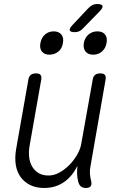

<svg xmlns="http://www.w3.org/2000/svg" viewBox="-20 -925 640 955"><path d="M407 10Q391 10 382 2Q373 -6 369 -22Q364 -41 363.5 -60Q363 -79 365 -100Q339 -47 297 -18.5Q255 10 200 10Q160 10 130.5 -4.5Q101 -19 82.5 -44.5Q64 -70 58.5 -105Q53 -140 60 -182L121 -528Q123 -544 132.5 -552Q142 -560 159 -560Q176 -560 182 -552Q188 -544 185 -528L127 -199Q122 -170 125 -143.5Q128 -117 140 -96.5Q152 -76 172 -64Q192 -52 222 -52Q249 -52 276 -67Q303 -82 325.5 -105Q348 -128 364 -156Q380 -184 384 -209L441 -528Q443 -544 452.5 -552Q462 -560 479 -560Q496 -560 502 -552Q508 -544 505 -528L430 -98Q426 -79 427.5 -59.5Q429 -40 434 -22Q437 -6 430.5 2Q424 10 407 10ZM352 -765Q330 -765 327 -774Q324 -783 341 -801L420 -885Q430 -895 440 -900Q450 -905 462 -905Q487 -905 490 -895.5Q493 -886 474 -867L392 -783Q384 -774 374 -769.5Q364 -765 352 -765ZM444 -653Q418 -653 405.5 -668.5Q393 -684 397 -711Q402 -738 420.5 -753.5Q439 -769 465 -769Q490 -769 502.5 -753.5Q515 -738 510 -711Q505 -684 487 -668.5Q469 -653 444 -653ZM226 -653Q201 -653 188.5 -668.5Q176 -684 181 -711Q186 -738 204 -753.5Q222 -769 247 -769Q272 -769 285 -753.5Q298 -738 293 -711Q289 -684 270 -668.5Q251 -653 226 -653Z"/></svg>

Font: Maple Mono NL ExtraLight
Style: Italic
Weight: 275
Italic angle: -10°
Monospace: yes
Designer: subframe7536
Version: Version 7.000